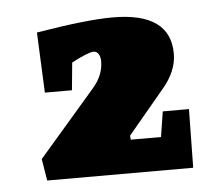

<svg xmlns="http://www.w3.org/2000/svg" viewBox="-36 -755 499 431"><g transform="rotate(-5 213.5 -539.0)"><path d="M385 -495 383 -363H54L46 -412L173 -559Q198 -587 198 -619Q198 -629 194 -635.5Q190 -642 183 -642Q171 -642 133 -622L127 -560H66L60 -696Q174 -715 232 -715Q362 -715 362 -622Q362 -582 329 -544L248 -447L249 -438H317L326 -495Z"/></g></svg>

Font: Grenze ExtraBold
Style: Regular
Weight: 800
Designer: Renata Polastri
Foundry: Omnibus-Type
Version: Version 1.002; ttfautohint (v1.8)